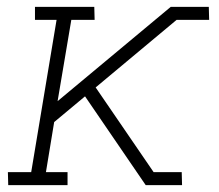

<svg xmlns="http://www.w3.org/2000/svg" viewBox="-20 -540 640 560"><path d="M4 0 3 -38H71L145 -482H82V-520H255L256 -482H188L148 -245L478 -520H589L590 -482H495L259 -285L428 -38H510L511 0H405L228 -259L138 -184L114 -38H177V0Z"/></svg>

Font: Iosevka Etoile Extralight
Style: Italic
Weight: 200
Italic angle: -9°
Designer: Belleve Invis
Foundry: Belleve Invis
Version: Version 22.1.2; ttfautohint (v1.8.4)